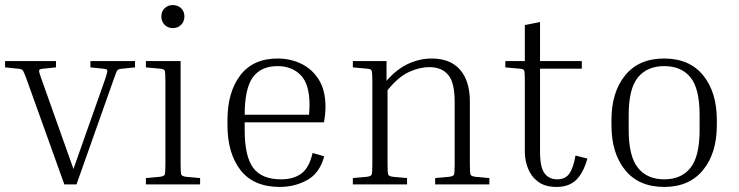

<svg xmlns="http://www.w3.org/2000/svg" viewBox="-20 -728 2919 758"><path d="M430 -418 282 0H234L84 -418Q74 -445 69.5 -450.5Q65 -456 49 -457L0 -462V-487H201V-462L152 -457Q136 -456 134.5 -450.5Q133 -445 143 -418L270 -61L396 -418Q405 -445 403.5 -450.5Q402 -456 386 -457L337 -462V-487H513V-462L464 -457Q448 -456 443.5 -450.5Q439 -445 430 -418Z M662 -617Q643 -617 630 -630Q617 -643 617 -663Q617 -683 630 -695.5Q643 -708 662 -708Q682 -708 695 -695.5Q708 -683 708 -663Q708 -643 695 -630Q682 -617 662 -617ZM556 -462V-487H693V-79Q693 -44 696 -38Q699 -32 715 -30L770 -25V0H556V-25L611 -30Q627 -32 630 -38Q633 -44 633 -79V-408Q633 -443 630 -449.5Q627 -456 611 -457Z M1260 -111Q1242 -44 1192.5 -17Q1143 10 1085 10Q981 10 929.5 -56.5Q878 -123 878 -234V-254Q878 -364 928.5 -430.5Q979 -497 1076 -497Q1127 -497 1170 -476Q1213 -455 1239 -413Q1265 -371 1265 -306Q1265 -278 1259 -245H946V-214Q946 -111 979.5 -65.5Q1013 -20 1090 -20Q1139 -20 1170 -43Q1201 -66 1214 -124ZM1076 -467Q1010 -467 978 -422.5Q946 -378 946 -275H1200Q1201 -287 1201.5 -296.5Q1202 -306 1202 -314Q1202 -396 1167 -431.5Q1132 -467 1076 -467Z M1912 -25V0H1698V-25L1753 -30Q1769 -32 1772 -38Q1775 -44 1775 -79V-326Q1775 -403 1749 -433Q1723 -463 1675 -463Q1637 -463 1595 -444Q1553 -425 1510 -372V-79Q1510 -44 1513 -38Q1516 -32 1532 -30L1587 -25V0H1373V-25L1428 -30Q1444 -32 1447 -38Q1450 -44 1450 -79V-408Q1450 -443 1447 -449.5Q1444 -456 1428 -457L1373 -462V-487H1506V-409Q1547 -456 1592.5 -476.5Q1638 -497 1684 -497Q1758 -497 1796.5 -452.5Q1835 -408 1835 -327V-79Q1835 -44 1838 -38Q1841 -32 1857 -30Z M2299 -102Q2283 -45 2254.5 -17.5Q2226 10 2177 10Q2132 10 2104.5 -10.5Q2077 -31 2064.5 -63Q2052 -95 2052 -129V-408Q2052 -443 2049.5 -449.5Q2047 -456 2030 -457L1975 -462V-487H2052V-629L2112 -641V-487H2277V-457H2112V-129Q2112 -67 2130 -43.5Q2148 -20 2180 -20Q2212 -20 2228 -43Q2244 -66 2252 -114Z M2810 -254V-234Q2810 -123 2755.5 -56.5Q2701 10 2602 10Q2502 10 2448 -56.5Q2394 -123 2394 -234V-254Q2394 -364 2448 -430.5Q2502 -497 2602 -497Q2702 -497 2756 -430.5Q2810 -364 2810 -254ZM2742 -274Q2742 -378 2706 -422.5Q2670 -467 2602 -467Q2535 -467 2498.5 -422.5Q2462 -378 2462 -274V-214Q2462 -111 2498.5 -65.5Q2535 -20 2602 -20Q2670 -20 2706 -65.5Q2742 -111 2742 -214Z"/></svg>

Font: Inria Serif Light
Style: Regular
Weight: 300
Designer: Black Foundry Team
Foundry: Black Foundry
Version: Version 1.000; ttfautohint (v1.8.3)